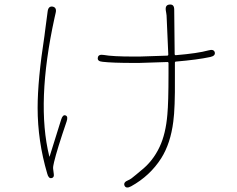

<svg xmlns="http://www.w3.org/2000/svg" viewBox="-20 -782 1040 842"><path d="M555 35Q533 47 526 32Q520 17 543 8Q554 4 578 -17Q587 -25 597 -33Q650 -74 680 -138Q707 -195 714 -280Q719 -333 719 -459V-505Q719 -510 714 -510L590 -506Q578 -506 566 -506Q473 -506 430 -511Q406 -513 409 -529Q411 -545 435 -541Q473 -534 567 -534Q579 -534 591 -534L713 -538Q718 -538 718 -543L711 -703Q711 -714 709 -725L707 -737Q704 -761 724 -762Q744 -764 744 -740L746 -545Q746 -540 751 -540Q847 -548 894 -561Q918 -568 922 -552Q925 -537 902 -532Q846 -520 752 -512Q747 -512 747 -507V-439Q748 -308 740 -249Q728 -153 687 -88Q638 -11 555 35ZM206 -1Q193 2 187 -21Q145 -164 145 -309Q145 -432 175 -625Q177 -637 178 -649L189 -732Q192 -756 211 -753Q230 -749 224 -725L219 -703Q138 -332 196 -97Q197 -92 198 -97L248 -257Q255 -280 267 -276Q280 -272 272 -249Q230 -126 217 -71Q212 -51 213 -42Q214 -30 216 -18Q218 -3 206 -1Z"/></svg>

Font: Resource Han Rounded JP ExtraLight
Style: Regular
Weight: 250
Designer: Cyano Hao (round all glyphs); Ryoko NISHIZUKA 西塚涼子 (kana, bopomofo & ideographs); Paul D. Hunt (Latin, Greek & Cyrillic)
Foundry: Cyano Hao
Version: 0.990